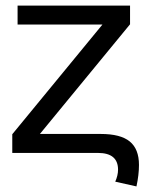

<svg xmlns="http://www.w3.org/2000/svg" viewBox="-20 -548 540 688"><path d="M24 0V-67L347 -460H43V-528H446V-461L123 -68H341Q412 -68 445 -41Q478 -14 478 43Q478 78 469 120L393 103Q403 80 403 60Q403 0 331 0Z"/></svg>

Font: Libra Sans
Style: Regular
Weight: 400
Foundry: Context Ltd
Version: Version 1.002